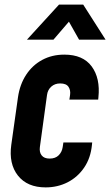

<svg xmlns="http://www.w3.org/2000/svg" viewBox="-20 -800 478 833"><path d="M380 -182 379 -172Q373.5 -114.5 345.2 -73Q317 -31.5 273.5 -9.2Q230 13 178 13Q98.5 13 58 -38Q17.5 -89 29 -172L58 -378Q66 -433.5 93.2 -475.2Q120.5 -517 163 -540Q205.5 -563 259 -563Q340 -563 377.8 -511.8Q415.5 -460.5 407 -378L406 -368H281L284 -388Q287 -408.5 277.2 -423.2Q267.5 -438 241 -438Q218 -438 202.5 -424.2Q187 -410.5 184 -388L153 -162Q150 -139.5 160.8 -125.8Q171.5 -112 195.5 -112Q220.5 -112 234.8 -126.5Q249 -141 252 -162L255 -182ZM97 -628 236 -780H341L438 -628H323L279 -706L212 -628Z"/></svg>

Font: Mohave Light
Style: Bold Italic
Weight: 700
Italic angle: -8°
Version: Version 2.003